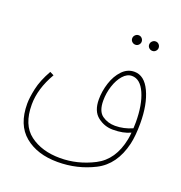

<svg xmlns="http://www.w3.org/2000/svg" viewBox="-137 -702 953 1009"><g transform="rotate(20 339.5 -198.0)"><path d="M634 -151Q634 -81 623 -34Q593 92 498.5 140Q404 188 294 188Q180 188 110 130Q40 72 40 -46Q40 -79 51 -130.5Q62 -182 97 -244L119 -233Q64 -138 64 -50Q64 64 130.5 114Q197 164 299 164Q397 164 487.5 117.5Q578 71 602 -51Q606 -72 607 -90Q568 -71 509 -71Q462 -71 424 -100.5Q386 -130 386 -196Q386 -242 401 -288.5Q416 -335 445 -365.5Q474 -396 513 -396Q569 -396 601.5 -326.5Q634 -257 634 -151ZM609 -115Q610 -126 610 -148Q610 -246 582.5 -308.5Q555 -371 508 -371Q481 -371 458.5 -345.5Q436 -320 423 -280Q410 -240 410 -198Q410 -138 441 -116Q472 -94 513 -94Q562 -94 609 -115ZM441 -557Q441 -568 449 -576Q457 -584 468 -584Q479 -584 486.5 -576Q494 -568 494 -557Q494 -547 486.5 -539Q479 -531 468 -531Q457 -531 449 -538.5Q441 -546 441 -557ZM536 -557Q536 -568 544 -576Q552 -584 563 -584Q574 -584 581.5 -576Q589 -568 589 -557Q589 -547 581.5 -539Q574 -531 563 -531Q552 -531 544 -538.5Q536 -546 536 -557Z"/></g></svg>

Font: Noto Sans Arabic CondThin
Style: Regular
Weight: 250
Width: 3
Designer: Nadine Chahine
Foundry: Monotype Imaging Inc.
Version: Version 1.001